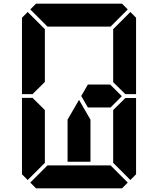

<svg xmlns="http://www.w3.org/2000/svg" viewBox="-20 -1020 856 1040"><path d="M161 -515 157 -510H99V-924L130 -955L223 -862V-698V-590V-576ZM577 -562 640 -499 579 -438H551H515H456L420 -500L456 -562H515H552ZM223 -144V-138L130 -45L99 -76V-490H157L161 -485L223 -424V-384V-302ZM655 -485 659 -489H717V-76L686 -45L593 -138V-144V-302V-396V-424ZM686 -955 717 -924V-510H659L655 -514L593 -575V-586V-698V-856V-862ZM672 -31 641 0H470H346H175L144 -31L237 -124H262H346H470H554H579ZM144 -969 175 -1000H346H470H641L672 -969L579 -876H554H470H346H262H243H237ZM470 -269V-144H346V-269V-372L408 -479L470 -372Z"/></svg>

Font: DSEG14 Classic
Style: Bold
Weight: 700
Designer: Keshikan(Twitter:@keshinomi_88pro)
Version: Version 0.46